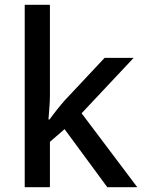

<svg xmlns="http://www.w3.org/2000/svg" viewBox="-20 -780 598 800"><path d="M188 -379V-760H83V0H188V-189L249 -242L427 0H552L320 -308L537 -539H416L250 -362C230 -340 200 -301 186 -282H182C184 -311 188 -352 188 -379Z"/></svg>

Font: Noto Sans Medefaidrin Medium
Style: Regular
Weight: 500
Designer: Dalton Maag Ltd
Foundry: Dalton Maag Ltd
Version: Version 1.002